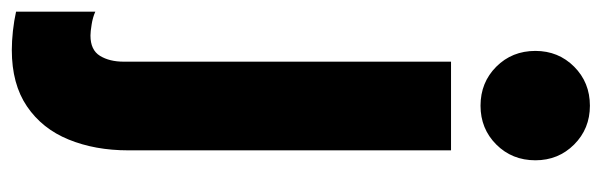

<svg xmlns="http://www.w3.org/2000/svg" viewBox="-397 -442 1034 330"><g transform="rotate(90 120.0 -277.0)"><path d="M41 219.7Q25.9 219.7 8.1 217.8Q-9.8 215.8 -24.9 212.4V76.2Q-15.1 80.6 -2.9 82.5Q9.3 84.5 16.1 84.5Q41 84.5 51 68.1Q61 51.8 61 27.3V-535.2H213.4V19.5Q213.4 76.7 194.8 122.1Q176.3 167.5 137.9 193.6Q99.6 219.7 41 219.7ZM136.7 -585.9Q96.7 -585.9 69.6 -613Q42.5 -640.1 42.5 -680.2Q42.5 -719.7 69.6 -746.8Q96.7 -773.9 136.7 -773.9Q176.3 -773.9 203.4 -746.8Q230.5 -719.7 230.5 -680.2Q230.5 -640.1 203.4 -613Q176.3 -585.9 136.7 -585.9Z"/></g></svg>

Font: Reddit Sans Condensed ExtraBold
Style: Regular
Weight: 800
Designer: Stephen Hutchings
Foundry: Reddit
Version: Version 1.014